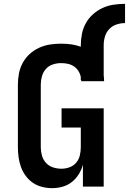

<svg xmlns="http://www.w3.org/2000/svg" viewBox="-20 -970 670 998"><path d="M251 8Q225 8 199 1.5Q173 -5 151.5 -19.5Q130 -34 114 -55.5Q98 -77 89 -102Q80 -127 76.5 -153Q73 -179 73 -205V-530Q73 -559 78.5 -588Q84 -617 98 -643Q112 -669 134 -689Q156 -709 183 -721.5Q210 -734 239 -738.5Q268 -743 297 -743Q324 -743 350 -739.5Q376 -736 400 -727V-735Q400 -765 406 -794.5Q412 -824 426.5 -850Q441 -876 463.5 -896Q486 -916 513 -928.5Q540 -941 570 -945.5Q600 -950 630 -950V-850Q607 -850 585 -842.5Q563 -835 547.5 -818.5Q532 -802 525.5 -780Q519 -758 519 -735V-578Q520 -571 520.5 -564Q521 -557 521 -550Q521 -549 521 -549Q521 -549 521 -548H402Q402 -549 402 -549Q402 -549 402 -549Q402 -550 402 -551.5Q402 -553 402 -554H400V-569Q397 -586 387.5 -601Q378 -616 363.5 -625.5Q349 -635 332 -638.5Q315 -642 297 -642Q276 -642 254.5 -635Q233 -628 218.5 -611.5Q204 -595 198 -573.5Q192 -552 192 -530V-205Q192 -183 198 -161.5Q204 -140 219 -123.5Q234 -107 255.5 -100Q277 -93 299 -93Q321 -93 341.5 -100.5Q362 -108 376 -124.5Q390 -141 395 -162.5Q400 -184 400 -205V-307H300V-407H519V0H411V-114Q404 -88 389.5 -64.5Q375 -41 353.5 -24Q332 -7 305 0.5Q278 8 251 8Z"/></svg>

Font: Iosevka Custom Extended
Style: Bold
Weight: 700
Width: 7
Monospace: yes
Designer: Belleve Invis
Foundry: Belleve Invis
Version: Version 11.2.4; ttfautohint (v1.8.4)